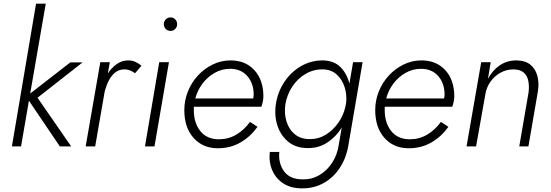

<svg xmlns="http://www.w3.org/2000/svg" viewBox="-20 -800 3011 1049"><path d="M364 -459H431L185 -266L369 0H307L138 -250L95 0H45L177 -780H230L145 -289Z M580 -460 569 -399Q590 -430 618 -450Q646 -470 681 -470Q702 -470 719.5 -462Q737 -454 753 -441L718 -400Q705 -409 692.5 -414.5Q680 -420 664 -421Q632 -422 610 -404.5Q588 -387 574 -359Q560 -331 552 -300L500 0H448L528 -460Z M875 -668Q875 -683 885.5 -694Q896 -705 912 -705Q927 -705 937.5 -694Q948 -683 948 -668Q948 -653 937.5 -642Q927 -631 912 -631Q896 -631 885.5 -642Q875 -653 875 -668ZM850 -460H903L824 0H772Z M1170 10Q1088 10 1037.5 -46.5Q987 -103 987 -199Q987 -251 1006.5 -300Q1026 -349 1061 -387Q1096 -425 1142 -447.5Q1188 -470 1240 -470Q1321 -470 1370 -416.5Q1419 -363 1419 -273Q1419 -259 1415.5 -243Q1412 -227 1408 -217H1039Q1039 -210 1039 -202Q1038 -130 1074 -84.5Q1110 -39 1176 -39Q1228 -39 1271 -64.5Q1314 -90 1346 -134L1387 -107Q1348 -53 1293.5 -21.5Q1239 10 1170 10ZM1237 -424Q1192 -424 1153 -402Q1114 -380 1086.5 -343.5Q1059 -307 1047 -262H1363Q1366 -273 1366 -283Q1366 -344 1331.5 -384Q1297 -424 1237 -424Z M1454 30H1506Q1500 92 1532 136Q1564 180 1634 180Q1683 181 1724.5 157Q1766 133 1794.5 89.5Q1823 46 1831 -10L1847 -103Q1817 -54 1770 -22.5Q1723 9 1665 9Q1600 10 1557.5 -23.5Q1515 -57 1496.5 -111.5Q1478 -166 1487 -230Q1497 -297 1533 -351.5Q1569 -406 1623.5 -438Q1678 -470 1743 -470Q1805 -469 1840.5 -433Q1876 -397 1889 -343L1909 -460H1961L1884 -10Q1873 60 1838.5 114Q1804 168 1751 198.5Q1698 229 1634 229Q1572 230 1530 203.5Q1488 177 1468 131.5Q1448 86 1454 30ZM1539 -230Q1532 -179 1545.5 -135.5Q1559 -92 1592 -65.5Q1625 -39 1676 -40Q1721 -40 1760.5 -64.5Q1800 -89 1828.5 -129.5Q1857 -170 1867 -217L1871 -238Q1876 -282 1863 -323.5Q1850 -365 1820 -392.5Q1790 -420 1745 -421Q1694 -422 1650 -396.5Q1606 -371 1577 -327Q1548 -283 1539 -230Z M2213 10Q2131 10 2080.5 -46.5Q2030 -103 2030 -199Q2030 -251 2049.5 -300Q2069 -349 2104 -387Q2139 -425 2185 -447.5Q2231 -470 2283 -470Q2364 -470 2413 -416.5Q2462 -363 2462 -273Q2462 -259 2458.5 -243Q2455 -227 2451 -217H2082Q2082 -210 2082 -202Q2081 -130 2117 -84.5Q2153 -39 2219 -39Q2271 -39 2314 -64.5Q2357 -90 2389 -134L2430 -107Q2391 -53 2336.5 -21.5Q2282 10 2213 10ZM2280 -424Q2235 -424 2196 -402Q2157 -380 2129.5 -343.5Q2102 -307 2090 -262H2406Q2409 -273 2409 -283Q2409 -344 2374.5 -384Q2340 -424 2280 -424Z M2868 -296Q2872 -329 2866.5 -357.5Q2861 -386 2842 -403Q2823 -420 2786 -421Q2747 -421 2714 -402.5Q2681 -384 2659.5 -353.5Q2638 -323 2632 -286L2581 0H2529L2609 -460H2661L2646 -369Q2669 -414 2709 -442Q2749 -470 2802 -470Q2851 -469 2878.5 -446Q2906 -423 2916 -385Q2926 -347 2919 -302L2867 0H2817Z"/></svg>

Font: Jost* Light
Style: Italic
Weight: 300
Italic angle: -10°
Version: Version 3.7